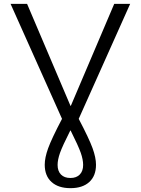

<svg xmlns="http://www.w3.org/2000/svg" viewBox="-20 -750 733 1000"><path d="M213 108Q213 71 231 21.5Q249 -28 303 -131L35 -730H121L347 -199H349L575 -730H658L390 -131Q444 -28 462 21.5Q480 71 480 108Q480 166 445 198Q410 230 347 230Q284 230 248.5 198Q213 166 213 108ZM347 177Q378 177 395.5 159Q413 141 413 109Q413 81 400.5 45.5Q388 10 348 -70H346Q305 11 292.5 46.5Q280 82 280 109Q280 141 297.5 159Q315 177 347 177Z"/></svg>

Font: Mplus 1p
Style: Regular
Weight: 400
Version: Version 1.061